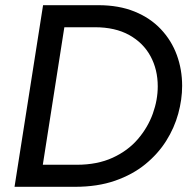

<svg xmlns="http://www.w3.org/2000/svg" viewBox="-20 -720 747 740"><path d="M36 0 146 -700H359Q438 -700 498.5 -675.5Q559 -651 600 -607.5Q641 -564 661.5 -508Q682 -452 682 -389Q682 -337 667 -282Q652 -227 620.5 -177Q589 -127 540 -87Q491 -47 423.5 -23.5Q356 0 269 0ZM145 -85H276Q355 -85 414 -112Q473 -139 511.5 -184Q550 -229 569 -282Q588 -335 588 -387Q588 -452 560 -503.5Q532 -555 478 -585Q424 -615 346 -615H228Z"/></svg>

Font: MuseoModerno
Style: Italic
Weight: 400
Italic angle: -9°
Designer: Pablo Cosgaya, Héctor Gatti, Marcela Romero, and the Authors of The MuseoModerno Project.
Foundry: Omnibus-Type Team
Version: Version 1.003